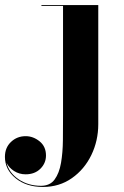

<svg xmlns="http://www.w3.org/2000/svg" viewBox="-140 -480 489 760"><path d="M249 -460V11.5Q249 77 221.5 133.8Q194 190.5 144.5 225.2Q95 260 30 260Q-36 260 -78.2 225.5Q-120.5 191 -120.5 141Q-120.5 104.5 -96.5 81.8Q-72.5 59 -38.5 59Q-8.5 59 16.8 79.5Q42 100 42 135.5Q42 166 19.8 188Q-2.5 210 -38.5 210Q-64 210 -84.5 196.8Q-105 183.5 -114 164.5Q-104 204.5 -66 230Q-28 255.5 22 255.5Q58 255.5 76.2 230.5Q94.5 205.5 101.5 164.8Q108.5 124 109 75.2Q109.5 26.5 109.5 -21V-456.5H24V-460Z"/></svg>

Font: Bodoni* 48pt
Style: Bold
Weight: 700
Version: Version 2.3